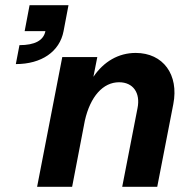

<svg xmlns="http://www.w3.org/2000/svg" viewBox="-20 -720 731 740"><path d="M510 -303 451 0H586L648 -319C670 -432 609 -516 503 -516C437 -516 380 -483 340 -424L355 -500H220L123 0H258L307 -255C328 -348 377 -403 439 -403C493 -403 522 -362 510 -303ZM55 -546 41 -473C140 -473 210 -521 225 -600L244 -700H94L75 -600H155C148 -564 114 -546 55 -546Z"/></svg>

Font: Uncut Sans
Style: Bold Italic
Weight: 700
Italic angle: -11°
Designer: Kasper Nordkvist
Foundry: UNCUT.wtf
Version: Version 1.304;Glyphs 3.2 (3246)